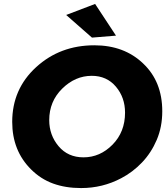

<svg xmlns="http://www.w3.org/2000/svg" viewBox="-20 -942 851 975"><path d="M392 13Q313 13 250 -9.8Q187 -32.5 137.5 -82Q42 -177 42 -323Q42 -490 163.5 -601Q285 -712 459 -712Q611 -712 707.5 -619Q804 -527.5 804 -377Q804 -297.5 776 -231.8Q748 -166 701 -116.8Q654 -67.5 595.5 -37Q501 13 392 13ZM404 -143Q488 -143 551.5 -207.5Q615 -272 615 -370Q615 -447 568.5 -502Q522 -557 446 -557Q362 -557 296 -492Q230 -427 230 -332Q230 -256 277.5 -199.5Q325 -143 404 -143ZM447 -751 316 -866 463 -922 569 -761Z"/></svg>

Font: Argentum Novus
Style: Bold Italic
Weight: 700
Designer: Julieta Ulanovsky (font) & Cristiano Sobral (main changes)
Foundry: Julieta Ulanovsky (font) & Cristiano Sobral (main changes)
Version: Version 3.00;November 27, 2020;FontCreator 13.0.0.2655 64-bi